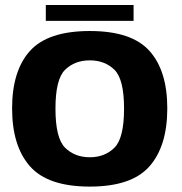

<svg xmlns="http://www.w3.org/2000/svg" viewBox="-20 -720 708 746"><path d="M329 5Q491.5 5 560.8 -73.8Q630 -152.5 630 -299Q630 -445 560.8 -522.2Q491.5 -599.5 329 -599.5Q166 -599.5 96.5 -522.2Q27 -445 27 -299Q27 -152.5 96.5 -73.8Q166 5 329 5ZM329 -109Q270.5 -109 233 -146Q195.5 -183 195.5 -298Q195.5 -412.5 233 -449Q270.5 -485.5 329 -485.5Q387 -485.5 424.5 -449Q462 -412.5 462 -298Q462 -183 424.5 -146Q387 -109 329 -109ZM158 -639H499V-700.5H158Z"/></svg>

Font: Anybody UltraCondensed Thin
Style: Bold
Weight: 700
Version: Version 1.111